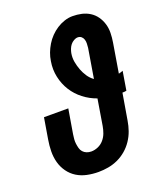

<svg xmlns="http://www.w3.org/2000/svg" viewBox="-139 -831 778 928"><g transform="rotate(-20 250.0 -367.5)"><path d="M207 8Q177 8 148.5 2Q120 -4 96.5 -18.5Q73 -33 56.5 -56Q40 -79 32.5 -106.5Q25 -134 25.5 -164Q26 -194 31 -223L49 -331H174L153 -206Q151 -194 150 -181.5Q149 -169 150.5 -157.5Q152 -146 155 -134.5Q158 -123 165.5 -114.5Q173 -106 184 -101.5Q195 -97 208 -97Q225 -97 242.5 -104.5Q260 -112 272.5 -126.5Q285 -141 291.5 -158.5Q298 -176 301 -194L323 -328Q286 -341 255 -365Q224 -389 203.5 -421.5Q183 -454 174.5 -493.5Q166 -533 173 -574Q176 -595 183.5 -615Q191 -635 202.5 -654Q214 -673 229.5 -689Q245 -705 263.5 -717Q282 -729 303 -736Q324 -743 345 -743Q369 -743 391.5 -738Q414 -733 433 -721Q452 -709 465 -690.5Q478 -672 484.5 -650Q491 -628 490.5 -604Q490 -580 486 -556L461 -405Q466 -406 472 -408Q478 -410 483 -412L467 -315Q462 -314 456.5 -313.5Q451 -313 446 -313L423 -177Q419 -152 410.5 -127.5Q402 -103 387 -80.5Q372 -58 351.5 -40.5Q331 -23 307 -12Q283 -1 257.5 3.5Q232 8 207 8ZM339 -422 364 -573Q365 -584 365.5 -594.5Q366 -605 363 -615Q360 -625 352.5 -631.5Q345 -638 334 -638Q324 -638 313.5 -632Q303 -626 296 -617Q289 -608 285 -597.5Q281 -587 279 -577Q275 -554 279 -532Q283 -510 290.5 -490Q298 -470 310 -452Q322 -434 339 -422Z"/></g></svg>

Font: Iosevka Term Curly Extrabold
Style: Italic
Weight: 800
Italic angle: -9°
Designer: Belleve Invis
Foundry: Belleve Invis
Version: Version 32.3.0